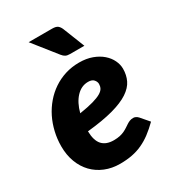

<svg xmlns="http://www.w3.org/2000/svg" viewBox="-180 -837 854 946"><g transform="rotate(-30 247.0 -364.0)"><path d="M287.5 -421Q249 -421 220 -390.2Q191 -359.5 177 -306Q225 -313.5 255 -322Q285 -330.5 301.5 -340.2Q318 -350 323.8 -361Q329.5 -372 329.5 -385Q329.5 -398 319.5 -409.5Q309.5 -421 287.5 -421ZM458.5 -96Q431 -69 404.8 -49.2Q378.5 -29.5 350.8 -16.8Q323 -4 291.8 2Q260.5 8 223.5 8Q177.5 8 139 -7.8Q100.5 -23.5 72.8 -52.2Q45 -81 29.8 -121.5Q14.5 -162 14.5 -211.5Q14.5 -253 23.8 -292.5Q33 -332 50.2 -366.8Q67.5 -401.5 92.5 -430.8Q117.5 -460 148.8 -481Q180 -502 217.2 -513.8Q254.5 -525.5 296.5 -525.5Q338 -525.5 370.2 -513.5Q402.5 -501.5 424.5 -482.2Q446.5 -463 458 -439Q469.5 -415 469.5 -391Q469.5 -355.5 455.5 -326.2Q441.5 -297 406.8 -274Q372 -251 313.2 -235Q254.5 -219 165.5 -210Q166.5 -157 188.8 -132.5Q211 -108 254.5 -108Q275 -108 290 -111.5Q305 -115 316.2 -120.5Q327.5 -126 336.5 -132Q345.5 -138 353.8 -143.5Q362 -149 371 -152.5Q380 -156 391.5 -156Q399 -156 406 -152.2Q413 -148.5 418.5 -142.5ZM265.5 -736.5Q287 -736.5 296.8 -728.8Q306.5 -721 312.5 -706.5L361 -584H280Q264 -584 254.8 -588.8Q245.5 -593.5 236.5 -605L132 -736.5Z"/></g></svg>

Font: Lato ExtraBold
Style: Italic
Weight: 800
Italic angle: -7°
Designer: Lukasz Dziedzic with Adam Twardoch and Botio Nikoltchev
Foundry: tyPoland Lukasz Dziedzic
Version: Version 2.015; 2015-08-06; http://www.latofonts.com/